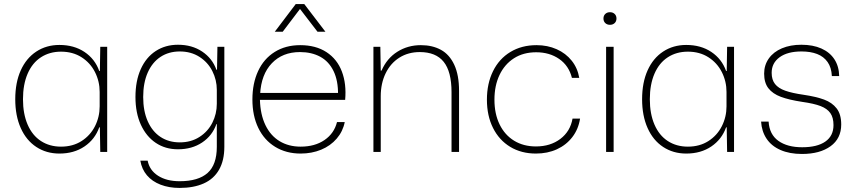

<svg xmlns="http://www.w3.org/2000/svg" viewBox="-20 -747 4208 944"><path d="M55 -259Q55 -341 82 -401Q109 -461 158.5 -493.5Q208 -526 272 -526Q344 -526 395.5 -491.5Q447 -457 468 -398H471L473 -517H507V0H473L471 -121H468Q447 -62 395.5 -27Q344 8 272 8Q208 8 158.5 -24.5Q109 -57 82 -117.5Q55 -178 55 -259ZM470 -224V-295Q470 -347 447 -392.5Q424 -438 381 -465.5Q338 -493 280 -493Q224 -493 181.5 -465.5Q139 -438 116 -385Q93 -332 93 -259Q93 -187 116 -134Q139 -81 181.5 -53.5Q224 -26 280 -26Q338 -26 381 -53.5Q424 -81 447 -126.5Q470 -172 470 -224Z M670 43H706Q715 90 757 117Q799 144 863 144Q955 144 1000.5 103.5Q1046 63 1046 -25V-137H1044Q1024 -80 974 -46.5Q924 -13 855 -13Q793 -13 746 -44.5Q699 -76 672.5 -134Q646 -192 646 -270Q646 -349 672 -407Q698 -465 745.5 -496Q793 -527 855 -527Q924 -527 974 -493.5Q1024 -460 1044 -404H1047L1049 -517H1083V-25Q1083 42 1057 87.5Q1031 133 981.5 155Q932 177 863 177Q811 177 769.5 161Q728 145 702.5 115Q677 85 670 43ZM1046 -237V-305Q1046 -354 1024 -397.5Q1002 -441 960.5 -467.5Q919 -494 864 -494Q810 -494 769.5 -467.5Q729 -441 706.5 -390.5Q684 -340 684 -270Q684 -201 706.5 -150.5Q729 -100 769.5 -73.5Q810 -47 864 -47Q919 -47 960.5 -73.5Q1002 -100 1024 -143.5Q1046 -187 1046 -237Z M1221 -258Q1221 -337 1249 -397.5Q1277 -458 1330.5 -491.5Q1384 -525 1456 -525Q1533 -525 1585.5 -490.5Q1638 -456 1661 -395Q1684 -334 1677 -256H1258Q1260 -184 1285 -132Q1310 -80 1354.5 -53Q1399 -26 1458 -26Q1528 -26 1575.5 -58.5Q1623 -91 1637 -147H1675Q1666 -101 1635.5 -65.5Q1605 -30 1559 -11Q1513 8 1458 8Q1387 8 1333 -25Q1279 -58 1250 -118Q1221 -178 1221 -258ZM1254 -290H1647L1642 -281Q1643 -350 1620 -397.5Q1597 -445 1554.5 -468Q1512 -491 1455 -491Q1369 -491 1316.5 -436Q1264 -381 1259 -284ZM1434 -727H1476L1580 -591H1541L1455 -703L1370 -591H1331Z M1816 -517H1850L1852 -400H1856Q1882 -460 1933.5 -492.5Q1985 -525 2049 -525Q2106 -525 2148 -502Q2190 -479 2213.5 -428.5Q2237 -378 2237 -300V0H2200V-294Q2200 -395 2161.5 -443Q2123 -491 2044 -491Q1987 -491 1943.5 -463.5Q1900 -436 1876 -386.5Q1852 -337 1852 -274V0H1816Z M2374 -257Q2374 -336 2404 -397Q2434 -458 2489.5 -491.5Q2545 -525 2618 -525Q2672 -525 2717 -505Q2762 -485 2791 -448.5Q2820 -412 2828 -364H2792Q2777 -424 2729.5 -457Q2682 -490 2616 -490Q2553 -490 2507 -460.5Q2461 -431 2436 -378.5Q2411 -326 2411 -257Q2411 -187 2436.5 -135Q2462 -83 2508 -55Q2554 -27 2615 -27Q2686 -27 2735 -64Q2784 -101 2795 -164H2832Q2824 -112 2794 -73Q2764 -34 2718 -13Q2672 8 2615 8Q2543 8 2488.5 -25Q2434 -58 2404 -118Q2374 -178 2374 -257Z M2960 -517H2997V0H2960ZM2947 -656Q2947 -670 2956 -678.5Q2965 -687 2979 -687Q2993 -687 3002 -678.5Q3011 -670 3011 -656Q3011 -642 3002 -633.5Q2993 -625 2979 -625Q2965 -625 2956 -633.5Q2947 -642 2947 -656Z M3137 -259Q3137 -341 3164 -401Q3191 -461 3240.5 -493.5Q3290 -526 3354 -526Q3426 -526 3477.5 -491.5Q3529 -457 3550 -398H3553L3555 -517H3589V0H3555L3553 -121H3550Q3529 -62 3477.5 -27Q3426 8 3354 8Q3290 8 3240.5 -24.5Q3191 -57 3164 -117.5Q3137 -178 3137 -259ZM3552 -224V-295Q3552 -347 3529 -392.5Q3506 -438 3463 -465.5Q3420 -493 3362 -493Q3306 -493 3263.5 -465.5Q3221 -438 3198 -385Q3175 -332 3175 -259Q3175 -187 3198 -134Q3221 -81 3263.5 -53.5Q3306 -26 3362 -26Q3420 -26 3463 -53.5Q3506 -81 3529 -126.5Q3552 -172 3552 -224Z M3722 -149H3759Q3763 -86 3807 -54.5Q3851 -23 3924 -23Q3998 -23 4038 -51Q4078 -79 4078 -132Q4078 -169 4062.5 -191Q4047 -213 4014.5 -225.5Q3982 -238 3925 -246Q3859 -256 3819 -271Q3779 -286 3758 -313Q3737 -340 3737 -385Q3737 -427 3760 -459.5Q3783 -492 3824.5 -509.5Q3866 -527 3920 -527Q3977 -527 4018.5 -508.5Q4060 -490 4082.5 -455.5Q4105 -421 4106 -373H4070Q4068 -415 4049 -442Q4030 -469 3997.5 -481.5Q3965 -494 3921 -494Q3852 -494 3813 -465.5Q3774 -437 3774 -389Q3774 -355 3790.5 -334Q3807 -313 3841 -301Q3875 -289 3931 -281Q3992 -272 4031.5 -257.5Q4071 -243 4093.5 -214Q4116 -185 4116 -135Q4116 -66 4063.5 -28Q4011 10 3923 10Q3862 10 3817.5 -9.5Q3773 -29 3749 -65Q3725 -101 3722 -149Z"/></svg>

Font: Mona Sans VF XLt
Style: Regular
Weight: 200
Designer: Deni Anggara
Foundry: GitHub
Version: Version 2.000;Glyphs 3.2.3 (3260)